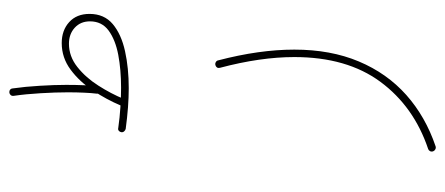

<svg xmlns="http://www.w3.org/2000/svg" viewBox="-302 -442 991 428"><g transform="rotate(-90 194.0 -228.5)"><path d="M112.8 -454.1Q112.3 -450.7 114.5 -448Q116.7 -445.3 120.1 -444.3Q170.4 -437.5 210.9 -437.5Q255.9 -437.5 293.5 -445.8Q331.1 -454.1 353.8 -473.1Q376.5 -492.2 376.5 -524.9Q376.5 -553.7 358.2 -570.3Q339.8 -586.9 311.5 -586.9Q278.8 -586.9 252.2 -567.1Q225.6 -547.4 205.6 -517.1Q185.5 -486.8 172.4 -455.6Q170.9 -452.1 172.1 -448.7Q173.3 -445.3 176.3 -444.3Q179.2 -443.4 182.4 -444.6Q185.5 -445.8 187 -448.7Q198.7 -477.1 216.6 -505.1Q234.4 -533.2 258.1 -552Q281.7 -570.8 310.1 -570.8Q331.5 -570.8 345.7 -557.9Q359.9 -544.9 359.9 -523.9Q359.9 -497.6 339.4 -482.4Q318.8 -467.3 285.4 -460.9Q252 -454.6 211.9 -454.6Q191.4 -454.6 168.7 -456.1Q146 -457.5 122.1 -460.9Q118.7 -461.9 116 -459.7Q113.3 -457.5 112.8 -454.1ZM193.8 -694.3Q197.8 -667 199.7 -633.8Q201.7 -600.6 201.7 -573.2Q201.7 -553.7 200.9 -537.1Q200.2 -520.5 198.7 -508.8Q198.2 -505.4 200.4 -502.4Q202.6 -499.5 206.1 -499Q209 -498.5 211.9 -500.7Q214.8 -502.9 215.3 -506.3Q216.8 -519 217.5 -537.1Q218.3 -555.2 218.3 -577.1Q218.3 -603 216.3 -635.7Q214.4 -668.5 210.4 -696.3Q210 -700.2 207.3 -702.1Q204.6 -704.1 200.7 -703.6Q197.8 -703.1 195.6 -700.7Q193.4 -698.2 193.8 -694.3ZM261.7 -244.1Q258.8 -243.2 257.1 -240.7Q255.4 -238.3 256.3 -234.4Q280.3 -144 280.3 -68.4Q280.3 48.8 225.1 123.5Q169.9 198.2 75.2 230Q72.3 231 70.6 234.1Q68.8 237.3 70.3 241.2Q71.3 244.1 74.5 245.8Q77.6 247.6 81.1 246.6Q147.5 224.1 195.8 181.2Q244.1 138.2 270.5 75.4Q296.9 12.7 296.9 -68.4Q296.9 -146.5 272.9 -238.3Q272.5 -240.7 270.8 -242.2Q269 -243.7 266.8 -244.4Q264.6 -245.1 261.7 -244.1Z"/></g></svg>

Font: Mikhak VF
Style: Regular
Weight: 100
Designer: Amin Abedi
Version: Version 3.001